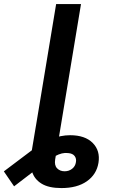

<svg xmlns="http://www.w3.org/2000/svg" viewBox="-145 -748 574 972"><path d="M166 204.1Q101.6 204.1 65.2 181.6Q28.8 159.2 17.1 120.4Q5.4 81.5 12.7 33.7L36.6 -109.4H162.6L134.3 59.1Q129.4 88.9 144 104Q158.7 119.1 182.1 119.1Q204.1 119.1 220.2 106.4Q236.3 93.8 239.3 73.2Q242.7 55.2 232.9 42Q223.1 28.8 199.7 26.9Q184.1 24.9 168 28.8Q151.9 32.7 132.8 43Q113.8 53.2 88.9 70.8L-73.7 195.3L-125.5 119.6L24.9 6.3Q64.9 -24.9 113.8 -44.2Q162.6 -63.5 210 -63.5Q285.6 -63.5 324.5 -24.2Q363.3 15.1 353.5 76.2Q343.8 135.3 294.7 169.7Q245.6 204.1 166 204.1ZM265.1 -727.5 144.5 0H18.6L139.2 -727.5Z"/></svg>

Font: Inter 20pt SemiBold
Style: Italic
Weight: 600
Italic angle: -9.3988°
Version: Version 4.001;git-66647c0bb